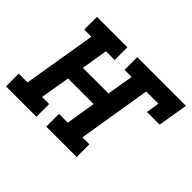

<svg xmlns="http://www.w3.org/2000/svg" viewBox="-161 -714 897 897"><g transform="rotate(45 287.5 -265.0)"><path d="M-42 0V-84H16L76 -446H29V-530H230V-446H172L151 -315H320L342 -446H295V-530H617L592 -381H508L519 -446H438L379 -84H425V0H224V-84H282L306 -231H137L112 -84H159V0Z"/></g></svg>

Font: Iosevka Curly Slab MdExObl
Style: Regular
Weight: 500
Width: 7
Italic angle: -9°
Monospace: yes
Designer: Belleve Invis
Foundry: Belleve Invis
Version: Version 11.1.0; ttfautohint (v1.8.3)